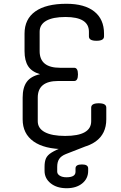

<svg xmlns="http://www.w3.org/2000/svg" viewBox="-20 -775 643 1017"><path d="M332 -755Q428 -755 479.5 -714Q531 -673 531 -597V-582Q531 -559 491 -559Q451 -559 451 -582V-607Q451 -685 327 -685Q260 -685 225 -665Q190 -645 190 -607V-504Q190 -416 298 -416H373Q393 -416 393 -381Q393 -346 373 -346H288Q180 -346 180 -258V-133Q180 -95 217.5 -75Q255 -55 325 -55Q463 -55 463 -133V-205Q463 -228 503 -228Q543 -228 543 -205V-143Q543 -66 486.5 -25.5Q430 15 323 15Q215 15 157.5 -26Q100 -67 100 -143V-258Q100 -311 121.5 -341Q143 -371 192 -382Q148 -395 129 -424.5Q110 -454 110 -504V-597Q110 -674 167 -714.5Q224 -755 332 -755ZM333 222Q281 222 248.5 196Q216 170 216 130V108Q216 81 223.5 64Q231 47 252.5 33.5Q274 20 314 4L419 -37L434 0L329 41Q304 51 293.5 67Q283 83 283 109V134Q283 147 296.5 155.5Q310 164 332 164Q380 164 380 135V117Q380 96 414 96Q447 96 447 117V130Q447 171 415.5 196.5Q384 222 333 222Z"/></svg>

Font: Offside
Style: Regular
Weight: 400
Designer: Eduardo Rodriguez Tunni
Foundry: Eduardo Rodriguez Tunni
Version: Version 1.002; ttfautohint (v1.8.4.7-5d5b);gftools[0.9.23]